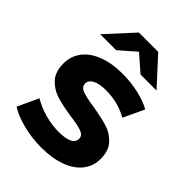

<svg xmlns="http://www.w3.org/2000/svg" viewBox="-219 -856 969 969"><g transform="rotate(45 265.5 -371.5)"><path d="M20 -50 72 -162Q108 -139 159 -124.5Q210 -110 259 -110Q358 -110 358 -159Q358 -182 331 -192Q304 -202 248 -209Q182 -219 139 -232Q96 -245 64.5 -278Q33 -311 33 -372Q33 -423 62.5 -462.5Q92 -502 148.5 -524Q205 -546 282 -546Q339 -546 395.5 -533.5Q452 -521 489 -499L437 -388Q366 -428 282 -428Q232 -428 207 -414Q182 -400 182 -378Q182 -353 209 -343Q236 -333 295 -324Q361 -313 403 -300.5Q445 -288 476 -255Q507 -222 507 -163Q507 -113 477 -74Q447 -35 389.5 -13.5Q332 8 253 8Q186 8 122 -8.5Q58 -25 20 -50ZM348 -607 261 -683 174 -607H60L192 -751H330L462 -607Z"/></g></svg>

Font: mBank
Style: Bold
Weight: 700
Designer: Julieta Ulanovsky
Foundry: Julieta Ulanovsky
Version: Version 7.200